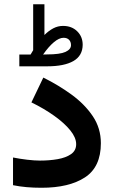

<svg xmlns="http://www.w3.org/2000/svg" viewBox="-20 -888 539 907"><path d="M124.5 -630.4Q131.8 -641.6 136.7 -650.9V-867.7H189.9V-722.7Q210 -742.7 231.7 -754.2Q253.4 -765.6 277.8 -765.6Q318.8 -765.6 344.7 -740.2Q370.6 -714.8 370.6 -676.3Q370.1 -624.5 326.7 -599.6Q283.2 -574.7 202.6 -574.7H71.3V-630.4ZM202.1 -630.9Q263.2 -630.9 289.3 -642.8Q315.4 -654.8 315.4 -674.8Q315.4 -690.4 306.2 -700Q296.9 -709.5 280.3 -709.5Q259.3 -709.5 234.4 -688.5Q209.5 -667.5 183.6 -630.4ZM168.9 -129.4Q213.9 -129.4 252.7 -136.2Q291.5 -143.1 315.7 -159.9Q339.8 -176.8 339.8 -207Q339.8 -237.8 312 -272.2Q284.2 -306.6 236.3 -340.8Q188.5 -375 128.4 -404.3L184.6 -521.5Q256.8 -485.8 318.6 -440.7Q380.4 -395.5 418.5 -338.9Q456.5 -282.2 456.5 -211.4Q456.5 -99.1 381.3 -50Q306.2 -1 176.3 -1Q138.7 -1 105.7 -3.9Q72.8 -6.8 41.5 -13.2V-144Q73.2 -137.7 108.2 -133.5Q143.1 -129.4 168.9 -129.4Z"/></svg>

Font: Vazirmatn UI FD
Style: Bold
Weight: 700
Designer: Saber Rastikerdar
Foundry: Saber Rastikerdar
Version: Version 33.003